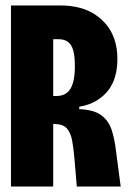

<svg xmlns="http://www.w3.org/2000/svg" viewBox="-20 -680 469 700"><path d="M20 0V-660H202Q236 -660 267 -652.5Q298 -645 323.5 -629Q349 -613 368 -590Q387 -567 397.5 -535.5Q408 -504 408 -464Q408 -431 400 -402Q392 -373 374.5 -350.5Q357 -328 331 -312.5Q305 -297 269 -291V-282Q322 -280 349 -260Q376 -240 387 -206.5Q398 -173 403 -129L420 0H260L251 -106Q248 -140 243 -167.5Q238 -195 224.5 -211Q211 -227 181 -228H174V0ZM174 -330H186Q220 -330 236.5 -356Q253 -382 253 -440Q253 -493 239 -515Q225 -537 194 -537H174Z"/></svg>

Font: Bricolage Grotesque 96pt ExtraBold Condensed
Style: Regular
Weight: 800
Width: 3
Version: Version 1.001;gftools[0.9.33.dev8+g029e19f]